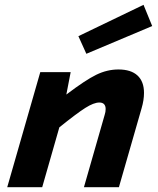

<svg xmlns="http://www.w3.org/2000/svg" viewBox="-20 -776 654 796"><path d="M147 -477H273L255 -384Q334 -444 379 -466Q424 -488 471 -488Q523 -488 550 -463Q577 -438 577 -391Q577 -376 574.5 -360Q572 -344 567 -327L473 0H328L414 -300Q416 -306 417 -312Q418 -318 418 -324Q418 -337 411.5 -344Q405 -351 392 -351Q369 -351 333.5 -328.5Q298 -306 226 -248L155 0H10ZM338 -553 305 -626 575 -756 611 -668Z"/></svg>

Font: Intel One Mono
Style: Bold Italic
Weight: 700
Italic angle: -16°
Monospace: yes
Designer: Fred Shallcrass
Foundry: Frere-Jones Type LLC
Version: Version 1.400;hotconv 1.1.0;makeotfexe 2.6.0;FJTRelease1.4